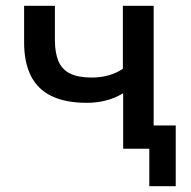

<svg xmlns="http://www.w3.org/2000/svg" viewBox="-20 -512 657 661"><path d="M494 129V0H407V-80H585V129ZM404 0V-191Q376 -174 344.5 -166Q313 -158 279 -158Q205 -158 157 -181.5Q109 -205 86 -251.5Q63 -298 63 -366V-492H169V-374Q169 -331 181 -302Q193 -273 221 -259Q249 -245 295 -245Q327 -245 353.5 -252.5Q380 -260 403 -275V-492H509V0Z"/></svg>

Font: NunitoSans_10ptSemiBold
Style: Regular
Weight: 600
Designer: Vernon Adams
Foundry: Vernon Adams
Version: Version 3.101;gftools[0.9.27]